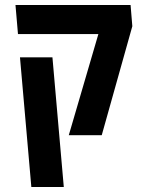

<svg xmlns="http://www.w3.org/2000/svg" viewBox="-20 -629 640 769"><path d="M374 -492.5H52L42 -609H503L510 -524L387.5 -87.5H255.5ZM60 -399.5H190L235.5 120H105.5Z"/></svg>

Font: JuliaMono
Style: Bold Italic
Weight: 700
Italic angle: -9°
Monospace: yes
Designer: cormullion
Foundry: corm
Version: Version 0.057; ttfautohint (v1.8.4)